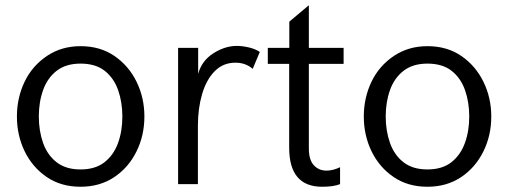

<svg xmlns="http://www.w3.org/2000/svg" viewBox="-20 -702 1934 732"><path d="M287 10Q212.5 10 158 -27.2Q103.5 -64.5 74 -125.2Q44.5 -186 44.5 -258Q44.5 -329.5 74 -390.8Q103.5 -452 161 -490Q216 -526 287 -526Q362 -526 416.5 -488.5Q471 -451 500.8 -390Q530.5 -329 530.5 -258Q530.5 -185 500 -123.8Q469.5 -62.5 414.8 -26.2Q360 10 287 10ZM287 -56Q343 -56 378 -83.2Q413 -110.5 429.8 -156.2Q446.5 -202 446.5 -258Q446.5 -312 430.5 -358Q414.5 -404 379.5 -431.8Q344.5 -459.5 287 -459.5Q231.5 -459.5 196.2 -432.2Q161 -405 144.5 -359Q128 -313 128 -258Q128 -203.5 144.2 -157.2Q160.5 -111 195.8 -83.5Q231 -56 287 -56Z M734.5 0H659V-519.5H735.5V-420.5Q749.5 -471 793.8 -499Q838 -527 883 -527Q904 -527 928.8 -521.2Q953.5 -515.5 970.5 -504L943.5 -439.5Q916.5 -463 877.5 -463Q830.5 -463 798.5 -430.5Q766.5 -398 750.5 -343.2Q734.5 -288.5 734.5 -222Z M1208 10Q1082.5 10 1082.5 -139V-458.5H1001V-519.5H1083V-619.5L1157.5 -682V-519.5H1290V-458.5H1157.5V-136Q1157.5 -92.5 1176.5 -72Q1195.5 -51.5 1224.5 -51.5Q1249.5 -51.5 1276.5 -64.5V0Q1252 10 1208 10Z M1609.5 10Q1535 10 1480.5 -27.2Q1426 -64.5 1396.5 -125.2Q1367 -186 1367 -258Q1367 -329.5 1396.5 -390.8Q1426 -452 1483.5 -490Q1538.5 -526 1609.5 -526Q1684.5 -526 1739 -488.5Q1793.5 -451 1823.2 -390Q1853 -329 1853 -258Q1853 -185 1822.5 -123.8Q1792 -62.5 1737.2 -26.2Q1682.5 10 1609.5 10ZM1609.5 -56Q1665.5 -56 1700.5 -83.2Q1735.5 -110.5 1752.2 -156.2Q1769 -202 1769 -258Q1769 -312 1753 -358Q1737 -404 1702 -431.8Q1667 -459.5 1609.5 -459.5Q1554 -459.5 1518.8 -432.2Q1483.5 -405 1467 -359Q1450.5 -313 1450.5 -258Q1450.5 -203.5 1466.8 -157.2Q1483 -111 1518.2 -83.5Q1553.5 -56 1609.5 -56Z"/></svg>

Font: Acari Sans
Style: Regular
Weight: 400
Designer: Alfredo Marco Pradil and Stefan Peev (font) & Cristiano Sobral (main changes)
Foundry: Alfredo Marco Pradil and Stefan Peev (font) & Cristiano Sobral (main changes)
Version: Version 1.063; ttfautohint (v1.8.3)